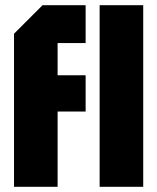

<svg xmlns="http://www.w3.org/2000/svg" viewBox="-20 -720 606 740"><path d="M34 0V-590L144 -700H310V-554H202V-430H310V-290H202V0ZM364 0V-700H532V0Z"/></svg>

Font: Tektur Condensed
Style: Bold
Weight: 700
Width: 3
Designer: Adam Jagosz
Foundry: Adam Jagosz
Version: Version 1.005;gftools[0.9.30]